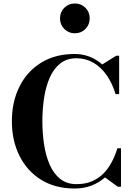

<svg xmlns="http://www.w3.org/2000/svg" viewBox="-20 -1069 765 1099"><path d="M407.5 10Q296 10 215.5 -40Q135 -90 91.5 -177Q48 -264 48 -375Q48 -486.5 91.5 -573.5Q135 -660.5 215.5 -710.2Q296 -760 407.5 -760Q453.5 -760 493.5 -744.2Q533.5 -728.5 565 -700L645 -750H662V-530H641.5Q623 -592 590.8 -638.2Q558.5 -684.5 514.8 -710Q471 -735.5 417.5 -735.5Q362 -735.5 324.2 -705.2Q286.5 -675 264.2 -623.5Q242 -572 232.2 -507.8Q222.5 -443.5 222.5 -375Q222.5 -307 232.2 -242.5Q242 -178 264.2 -126.8Q286.5 -75.5 324.2 -45.2Q362 -15 417.5 -15Q467 -15 504.8 -30.8Q542.5 -46.5 570.8 -74.5Q599 -102.5 619 -140Q639 -177.5 652 -220.5H672.5V0H654.5L581 -53.5Q548 -24 504.2 -7Q460.5 10 407.5 10ZM408.5 -878.5Q372.5 -878.5 348 -903.2Q323.5 -928 323.5 -964Q323.5 -1000 348 -1024.5Q372.5 -1049 408.5 -1049Q444.5 -1049 469 -1024.5Q493.5 -1000 493.5 -964Q493.5 -928 469 -903.2Q444.5 -878.5 408.5 -878.5Z"/></svg>

Font: Bodoni Moda 11pt
Style: Bold
Weight: 700
Designer: Owen Earl
Foundry: indestructible type
Version: Version 2.004